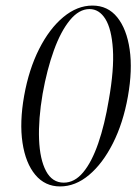

<svg xmlns="http://www.w3.org/2000/svg" viewBox="-20 -657 504 690"><path d="M196 13Q141.8 13 106.9 -28.7Q72 -70.4 60.9 -143.9Q49.8 -217.4 66.8 -313Q83.8 -408 120.7 -481Q157.6 -554 207.5 -595.5Q257.4 -637 312.2 -637Q367.4 -637 401.4 -594.8Q435.4 -552.6 446 -479.1Q456.6 -405.6 439.6 -310Q422.6 -214.8 385.7 -141.9Q348.8 -69 299.8 -28Q250.8 13 196 13ZM209.2 -0.6Q248 -0.6 278.9 -37.7Q309.8 -74.8 333 -141.9Q356.2 -209 371 -298Q390.4 -407.4 385.7 -480.1Q381 -552.8 358.8 -588.6Q336.6 -624.4 301.6 -624.4Q264 -624.4 231.2 -584.5Q198.4 -544.6 173.6 -475.9Q148.8 -407.2 133.2 -320Q117.6 -228.6 120.4 -156.4Q123.2 -84.2 145.4 -42.4Q167.6 -0.6 209.2 -0.6Z"/></svg>

Font: Cormorant Infant Light
Style: Italic
Weight: 300
Italic angle: -10°
Designer: Christian Thalmann (Catharsis Fonts)
Foundry: Catharsis Fonts
Version: Version 4.001